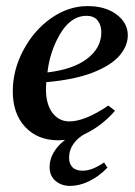

<svg xmlns="http://www.w3.org/2000/svg" viewBox="-20 -452 443 631"><path d="M143 97Q143 65 165.5 35.5Q188 6 231 -14H263Q237 -1 222 20Q207 41 207 67Q207 86 218 97.5Q229 109 252 109Q283 109 322 82L333 99Q305 128 273 143.5Q241 159 210 159Q182 159 162.5 142.5Q143 126 143 97ZM22 -152Q22 -222 57 -287.5Q92 -353 148.5 -392.5Q205 -432 268 -432Q326 -432 363 -404.5Q400 -377 400 -336Q400 -301 372.5 -269Q345 -237 285 -213.5Q225 -190 132 -182L131 -160Q131 -109 152.5 -81Q174 -53 208 -53Q259 -53 336 -105L358 -88Q320 -44 270.5 -17.5Q221 9 171 9Q104 9 63 -34.5Q22 -78 22 -152ZM313 -346Q313 -369 301 -384.5Q289 -400 264 -400Q205 -400 166 -319Q142 -269 136 -214Q221 -224 267 -259.5Q313 -295 313 -346Z"/></svg>

Font: Unna Medium
Style: Italic
Weight: 500
Italic angle: -8.05°
Designer: Jorge de Buen Unna
Foundry: Omnibus-Type
Version: Version 2.008